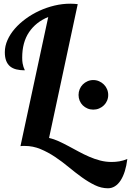

<svg xmlns="http://www.w3.org/2000/svg" viewBox="-20 -760 703 1030"><path d="M238.8 -668.9Q172.4 -641.6 135.7 -587.2Q99.1 -532.7 99.1 -451.2Q99.1 -432.1 101.3 -420.2Q103.5 -408.2 106 -400.9Q108.4 -393.6 110.6 -389.6Q112.8 -385.7 112.8 -382.8Q86.9 -382.8 66.9 -387.9Q46.9 -393.1 33.4 -404.5Q20 -416 12.9 -434.6Q5.9 -453.1 5.9 -480Q5.9 -513.2 20.3 -545.4Q34.7 -577.6 59.8 -606.4Q85 -635.3 118.9 -659.9Q152.8 -684.6 191.7 -702.4Q230.5 -720.2 272.7 -730.2Q314.9 -740.2 356.9 -740.2Q368.2 -740.2 377.7 -739.5Q387.2 -738.8 397 -737.8L243.2 -20Q269 -14.2 295.2 -2.2Q321.3 9.8 348.1 24.2Q375 38.6 402.6 53.5Q430.2 68.4 458.7 80.8Q487.3 93.3 517.3 101.1Q547.4 108.9 579.1 108.9Q599.6 108.9 620.4 105.5Q641.1 102.1 663.1 92.8Q658.7 128.9 649.7 158Q640.6 187 627.4 207.5Q614.3 228 596.9 239Q579.6 250 559.1 250Q523.4 250 488.8 233.2Q454.1 216.3 419.2 191.2Q384.3 166 348.6 136.5Q313 106.9 275.4 81.8Q237.8 56.6 197.5 39.8Q157.2 22.9 112.8 22.9Q106.9 22.9 101.6 22.9Q96.2 22.9 89.8 23.9ZM401.4 -250.5Q401.4 -267.1 407.5 -281.7Q413.6 -296.4 424.3 -307.1Q435.1 -317.9 449.5 -324.2Q463.9 -330.6 480.5 -330.6Q497.1 -330.6 511.5 -324.2Q525.9 -317.9 536.9 -307.1Q547.9 -296.4 554.2 -281.7Q560.5 -267.1 560.5 -250.5Q560.5 -233.9 554.2 -219.5Q547.9 -205.1 536.9 -194.6Q525.9 -184.1 511.5 -178Q497.1 -171.9 480.5 -171.9Q463.9 -171.9 449.5 -178Q435.1 -184.1 424.3 -194.6Q413.6 -205.1 407.5 -219.5Q401.4 -233.9 401.4 -250.5Z"/></svg>

Font: Lobster
Style: Regular
Weight: 400
Designer: Pablo Impallari
Foundry: Pablo Impallari
Version: Version 1.007; ttfautohint (v1.1) -l 8 -r 50 -G 50 -x 14 -D 